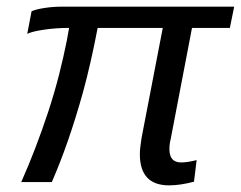

<svg xmlns="http://www.w3.org/2000/svg" viewBox="-20 -548 725 578"><path d="M490 -99Q490 -59 525 -59Q544 -59 572 -66L564 -1Q522 10 489 10Q401 10 401 -84Q401 -94 402.5 -106Q404 -118 406 -132L470 -464H274Q263 -407 252 -359Q241 -311 230 -271Q208 -192 184.5 -124.5Q161 -57 136 0H44Q88 -99 125 -211Q144 -269 157.5 -322Q171 -375 181 -425L188 -464Q148 -464 111.5 -458.5Q75 -453 62 -446L75 -514Q88 -520 114 -524Q140 -528 167 -528H685L672 -464H558L494 -130Q490 -115 490 -99Z"/></svg>

Font: Libra Sans Modern
Style: Italic
Weight: 400
Italic angle: -12°
Foundry: Stefan Peev, Context Ltd
Version: Version 1.000